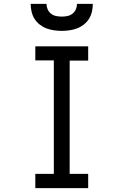

<svg xmlns="http://www.w3.org/2000/svg" viewBox="-20 -975 640 995"><path d="M163 0V-74H259V-662H163V-735H437V-661H341V-74H437V0ZM300 -815Q280 -815 259.5 -818Q239 -821 220.5 -828Q202 -835 185.5 -848Q169 -861 158.5 -878Q148 -895 143.5 -915Q139 -935 139 -955H221Q221 -940 227 -926.5Q233 -913 244.5 -904Q256 -895 270.5 -892Q285 -889 300 -889Q315 -889 329.5 -892Q344 -895 355.5 -904Q367 -913 373 -926.5Q379 -940 379 -955H461Q461 -935 456.5 -915Q452 -895 441.5 -878Q431 -861 414.5 -848Q398 -835 379.5 -828Q361 -821 340.5 -818Q320 -815 300 -815Z"/></svg>

Font: Zed Mono Extended
Style: Regular
Weight: 400
Width: 7
Monospace: yes
Designer: Belleve Invis
Foundry: Belleve Invis
Version: Version 1.0.0; ttfautohint (v1.8.4)